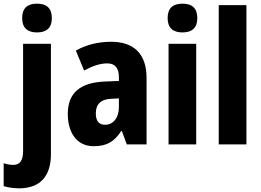

<svg xmlns="http://www.w3.org/2000/svg" viewBox="-65 -788 1426 1048"><path d="M56 -689C56 -635 86 -611 137 -611C188 -611 218 -635 218 -689C218 -743 190 -768 137 -768C85 -768 56 -744 56 -689ZM41 240C155 239 213 173 213 53V-549H61V37C61 90 42 112 8 112C-10 112 -26 109 -45 103V228C-20 236 13 240 41 240Z M542 -560C470 -560 404 -543 349 -512L394 -403C442 -429 482 -442 521 -442C563 -442 584 -416 584 -366V-346L506 -343C375 -337 305 -283 305 -166C305 -67 352 10 446 10C520 10 559 -16 597 -73H600L627 0H735V-363C735 -495 664 -560 542 -560ZM545 -249 584 -251V-203C584 -144 552 -107 509 -107C477 -107 458 -125 458 -169C458 -218 484 -247 545 -249Z M931 -768C879 -768 850 -744 850 -689C850 -635 880 -611 931 -611C982 -611 1012 -635 1012 -689C1012 -743 984 -768 931 -768ZM1006 -549H855V0H1006Z M1280 0V-760H1129V0Z"/></svg>

Font: Noto Sans Gujarati Condensed ExtraBold
Style: Regular
Weight: 800
Width: 3
Designer: Jelle Bosma - Monotype Design Team, Universal Thirst
Foundry: Monotype Imaging Inc.
Version: Version 2.106